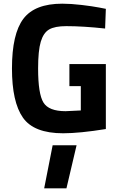

<svg xmlns="http://www.w3.org/2000/svg" viewBox="-20 -712 651 1043"><path d="M357 -244V-364H555V-11Q412 12 323 12Q164 12 104.5 -73Q45 -158 45 -340Q45 -528 107 -610Q169 -692 318 -692Q365 -692 424 -685Q483 -678 519 -671L555 -664L551 -557Q431 -570 340 -570Q278 -570 247 -552Q216 -534 201.5 -485.5Q187 -437 187 -340Q187 -202 216 -155Q245 -108 336 -108L419 -112V-244ZM220 311 266 77H396L341 311Z"/></svg>

Font: TitilliumText
Style: ExtraBold
Weight: 800
Designer: Accademia di Belle Arti di Urbino and others
Foundry: Accademia di Belle Arti di Urbino and others.
Version: Version 60.001